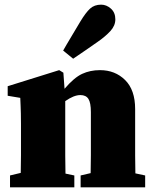

<svg xmlns="http://www.w3.org/2000/svg" viewBox="-20 -804 660 824"><path d="M23 0V-51L69 -62Q70 -98 70 -138.5Q70 -179 70 -210V-272Q70 -300 69.5 -317Q69 -334 68.5 -349Q68 -364 67 -384L13 -393V-434L234 -503L252 -492L257 -423Q298 -471 332.5 -487Q367 -503 409 -503Q474 -503 517 -460.5Q560 -418 560 -336V-210Q560 -178 560 -137Q560 -96 561 -60L603 -51V0H326V-51L369 -61Q370 -97 370 -138Q370 -179 370 -210V-323Q370 -363 359.5 -379.5Q349 -396 325 -396Q297 -396 260 -370V-210Q260 -179 260 -137.5Q260 -96 261 -59L299 -51V0ZM251 -587Q258 -599 266 -613Q274 -627 288 -650Q302 -673 325 -712Q348 -750 366.5 -767Q385 -784 414 -784Q437 -784 456 -767Q475 -750 475 -721Q475 -694 454 -671Q433 -648 400 -625Q367 -602 347.5 -588.5Q328 -575 316 -567Q304 -559 294 -552Z"/></svg>

Font: Source Serif 4 Black
Style: Regular
Weight: 900
Designer: Frank Grießhammer
Foundry: Adobe
Version: Version 4.005;hotconv 1.1.0;makeotfexe 2.6.0